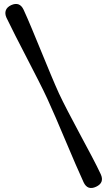

<svg xmlns="http://www.w3.org/2000/svg" viewBox="-20 -790 542 968"><path d="M218.5 -292.5Q236.5 -253.5 260.8 -197.2Q285 -141 310.8 -79.8Q336.5 -18.5 360.5 36.8Q384.5 92 401.5 129Q421.5 171.5 464.5 151.5Q507.5 131.5 488 88.5Q470 50 441.8 -3.5Q413.5 -57 382.2 -115.2Q351 -173.5 323 -227.2Q295 -281 277 -319.5Q259.5 -358 236.2 -413.8Q213 -469.5 188 -530.5Q163 -591.5 139.8 -647.2Q116.5 -703 99 -741Q79 -783.5 36 -764Q15 -754 9.2 -737.5Q3.5 -721 12.5 -701Q30 -664 57.2 -610.8Q84.5 -557.5 114.8 -498.8Q145 -440 172.8 -385.8Q200.5 -331.5 218.5 -292.5Z"/></svg>

Font: Fraunces 9pt S050 SemiBold
Style: Regular
Weight: 600
Version: Version 1.000; ttfautohint (v1.8.3)